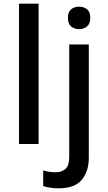

<svg xmlns="http://www.w3.org/2000/svg" viewBox="-20 -780 584 1040"><path d="M189 0H83V-760H189ZM348 -683Q348 -716 365.5 -730Q383 -744 409 -744Q433 -744 451 -730Q469 -716 469 -683Q469 -651 451 -636.5Q433 -622 409 -622Q383 -622 365.5 -636.5Q348 -651 348 -683ZM298 240Q272 240 250.5 236.5Q229 233 214 228V143Q230 148 246 150.5Q262 153 282 153Q313 153 334 135.5Q355 118 355 69V-539H461V74Q461 149 422.5 194.5Q384 240 298 240Z"/></svg>

Font: Noto Sans Medium
Style: Regular
Weight: 500
Designer: Monotype Design Team
Foundry: Monotype Imaging Inc.
Version: Version 2.007